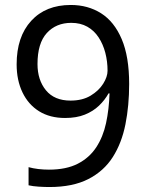

<svg xmlns="http://www.w3.org/2000/svg" viewBox="-20 -743 601 773"><path d="M179 10Q160 10 136 8.5Q112 7 95 3V-70Q113 -65 134 -62.5Q155 -60 177 -60Q247 -60 293.5 -84Q340 -108 367.5 -150Q395 -192 407 -247.5Q419 -303 421 -367H417Q402 -340 378.5 -317.5Q355 -295 321.5 -281.5Q288 -268 242 -268Q181 -268 137.5 -295Q94 -322 70.5 -371Q47 -420 47 -484Q47 -595 105.5 -659Q164 -723 265 -723Q334 -723 387 -689.5Q440 -656 470 -585.5Q500 -515 500 -405Q500 -318 485 -242.5Q470 -167 434 -110.5Q398 -54 335.5 -22Q273 10 179 10ZM264 -338Q312 -338 345 -358Q378 -378 395.5 -406Q413 -434 413 -458Q413 -496 404 -530.5Q395 -565 377 -592.5Q359 -620 331.5 -635.5Q304 -651 267 -651Q206 -651 168.5 -610Q131 -569 131 -485Q131 -421 165 -379.5Q199 -338 264 -338Z"/></svg>

Font: Noto Sans Oriya
Style: Regular
Weight: 400
Designer: Amélie Bonet and Sol Matas
Foundry: Google LLC
Version: Version 2.006